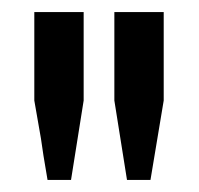

<svg xmlns="http://www.w3.org/2000/svg" viewBox="-20 -706 331 319"><path d="M98 -407H59Q51 -453 48 -476L37 -539V-686H119V-539ZM230 -407H191L170 -539V-686H252V-539Z"/></svg>

Font: Archivo Narrow
Style: Regular
Weight: 400
Designer: Hector Gatti
Foundry: Omnibus-Type
Version: Version 1.003